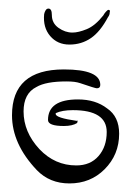

<svg xmlns="http://www.w3.org/2000/svg" viewBox="-20 -407 306 448"><path d="M142 21Q96 21 66 -10Q8 -71 8 -138Q8 -245 129 -245Q214 -245 214 -209Q214 -201 206 -201Q202 -201 167 -213Q161 -215 153.5 -216Q146 -217 135 -217Q87 -217 65 -204Q35 -189 35 -147Q35 -99 72 -59Q108 -21 158 -21Q191 -21 210 -43Q229 -65 229 -99Q229 -150 150 -150Q125 -150 110 -143V-141Q110 -132 159 -125Q161 -127 161 -124L160 -120Q149 -113 129 -113Q92 -113 92 -127Q92 -175 162 -175Q203 -175 230 -154Q258 -135 258 -95Q258 -46 224 -12Q191 21 142 21ZM142 -303Q114 -303 97 -323Q80 -343 83 -374Q84 -379 86.5 -383Q89 -387 93 -387Q101 -387 101 -372Q101 -353 116.5 -342Q132 -331 149 -331Q163 -331 182.5 -339Q202 -347 221 -371Q223 -375 227 -379.5Q231 -384 233 -384Q238 -384 236 -378Q236 -372 232 -367Q214 -333 192 -318Q170 -303 142 -303Z"/></svg>

Font: Ole
Style: Regular
Weight: 400
Designer: Robert E. Leuschke
Foundry: Robert E. Leuschke
Version: Version 1.010; ttfautohint (v1.8.3)